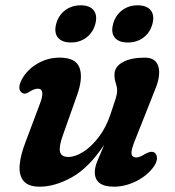

<svg xmlns="http://www.w3.org/2000/svg" viewBox="-20 -691 660 723"><path d="M561.5 -116.5Q570.5 -110.5 571 -96.5Q571.5 -82.5 561 -66.5Q537.5 -31.5 495 -9.8Q452.5 12 409 12Q337 12 337 -43Q337 -62 347.5 -86.8Q358 -111.5 372.5 -146Q314 -58.5 250.2 -23.2Q186.5 12 130 12Q86.5 12 68.8 -9.5Q51 -31 54 -69Q57 -107 76.5 -157L129.5 -298Q152.5 -357 122.5 -357Q109 -357 91 -345.5Q82.5 -340 75.8 -338.5Q69 -337 61.5 -342.5Q43.5 -356.5 62.5 -392.5Q82 -428.5 120.5 -451.2Q159 -474 205 -474Q265.5 -474 279.5 -435.8Q293.5 -397.5 270 -332L216.5 -181Q201.5 -139.5 206 -119.8Q210.5 -100 237.5 -100Q263.5 -100 294 -119.5Q324.5 -139 352 -175Q379.5 -211 396 -260.5Q410 -301.5 415.5 -319.2Q421 -337 421 -349.5Q421 -363 416 -377.8Q411 -392.5 411 -410Q411 -439.5 442 -456.8Q473 -474 525.5 -474Q566.5 -474 576.5 -440Q586.5 -406 562 -348.5L490 -167Q473.5 -127.5 475.2 -112.8Q477 -98 493.5 -98Q505.5 -98 527 -111.5Q549 -124 561.5 -116.5ZM247 -531Q213 -531 198 -549.8Q183 -568.5 191.5 -601Q200 -633 225 -652Q250 -671 284 -671Q318 -671 332.8 -652Q347.5 -633 339 -601Q330.5 -569 305.8 -550Q281 -531 247 -531ZM461 -531Q427 -531 412 -549.8Q397 -568.5 406 -601Q414.5 -633 439.5 -652Q464.5 -671 498 -671Q533 -671 547.8 -652Q562.5 -633 554 -601Q545.5 -569 520.8 -550Q496 -531 461 -531Z"/></svg>

Font: Fraunces 9pt S100 SemiBold
Style: Italic
Weight: 600
Italic angle: -16°
Version: Version 1.000; ttfautohint (v1.8.3)